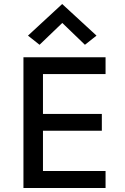

<svg xmlns="http://www.w3.org/2000/svg" viewBox="-20 -934 620 954"><path d="M96.5 0ZM96.5 0V-649.5H504.5V-566H193.5V-368H486V-284.5H193.5V-84.5H504.5V0ZM289.5 -820 176.5 -711.5 119 -757 289 -914 459.5 -757 402 -711.5Z"/></svg>

Font: Betinya Sans Medium
Style: Regular
Weight: 500
Designer: Jonathan Pinhorn
Version: Version 2.001;December 9, 2019;FontCreator 12.0.0.2547 64-bi